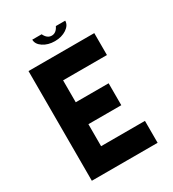

<svg xmlns="http://www.w3.org/2000/svg" viewBox="-202 -962 970 1074"><g transform="rotate(-30 283.0 -425.0)"><path d="M495.6 -566.9H212.4V-425.3H424.8V-283.7H212.4V-141.6H495.6V0H70.8V-708.5H495.6ZM329.1 -850.1H389.6Q389.6 -820.8 358.4 -800Q327.1 -779.3 283.2 -779.3Q239.3 -779.3 208 -800Q176.8 -820.8 176.8 -850.1H237.3Q253.9 -814.9 283.2 -814.9Q312.5 -814.9 329.1 -850.1Z"/></g></svg>

Font: Blazma
Style: Regular
Weight: 400
Designer: GGBotNet
Version: 1.00